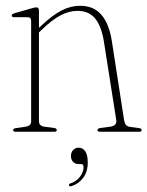

<svg xmlns="http://www.w3.org/2000/svg" viewBox="-20 -455 509 663"><path d="M114.5 -418.5V-359L119 -363Q160 -402 191.8 -418.5Q223.5 -435 256.5 -435Q304 -435 330.5 -403.5Q357 -372 366 -314.5L408.5 -40Q410 -30 414.5 -24Q419 -18 431.5 -16.5L460.5 -12.5Q469 -11.5 469 -5.5Q469 0 460.5 0H325.5Q316.5 0 316.5 -5.5Q316.5 -11.5 326 -13L360.5 -17.5Q384.5 -21 381.5 -40L339 -310Q330.5 -364 308.8 -390.8Q287 -417.5 247.5 -417.5Q219 -417.5 189.5 -402.2Q160 -387 125.5 -353.5L114.5 -343V-36.5Q114.5 -20 133.5 -17.5L167 -13Q176 -12 176 -5.5Q176 0 167.5 0H33.5Q25.5 0 25.5 -5.5Q25.5 -11 34 -12.5L68.5 -17.5Q87.5 -20 87.5 -36V-383Q87.5 -395.5 76 -395.5H29Q20.5 -395.5 20.5 -401.5Q20.5 -406 29 -409L90 -426.5Q100 -429.5 105 -429.5Q114.5 -429.5 114.5 -418.5ZM252 111.5Q239 111.5 232 103.5Q225 95.5 225 84Q225 71 232.5 63Q240 55 252 55Q265.5 55 274.2 67.2Q283 79.5 283 106.5Q283 138 267.2 159Q251.5 180 227.5 187.5Q220.5 190 218.5 185.5Q216.5 180.5 223 178.5Q244 171.5 256.2 155.2Q268.5 139 268.5 122Q268.5 111.5 260 111.5Z"/></svg>

Font: Fraunces 144pt Soft Thin
Style: Regular
Weight: 100
Version: Version 1.000;[0bf87f6ff]